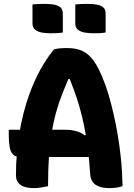

<svg xmlns="http://www.w3.org/2000/svg" viewBox="-20 -957 690 987"><path d="M25 -290H314Q346 -290 371.5 -283Q397 -276 416 -261L451 -276V-150H85Q60 -150 47 -163Q34 -176 29.5 -202Q25 -228 25 -265ZM227 0Q209 4 190.5 7Q172 10 155 10Q127 10 106 3.5Q85 -3 73.5 -18Q62 -33 62 -57Q62 -112 66.5 -166Q71 -220 79.5 -272Q88 -324 100.5 -373Q113 -422 129 -467.5Q145 -513 165 -555Q185 -597 208 -634Q231 -671 257 -703Q271 -707 287 -708.5Q303 -710 325 -710Q369 -710 400.5 -696.5Q432 -683 457.5 -650Q483 -617 507 -558Q524 -518 538 -470.5Q552 -423 564 -370.5Q576 -318 585.5 -261.5Q595 -205 601 -148Q605 -112 607 -75Q609 -38 610 0Q596 5 579 7.5Q562 10 544 10Q511 10 489.5 2Q468 -6 457 -21Q446 -36 444 -58Q439 -135 431 -196.5Q423 -258 412.5 -309.5Q402 -361 389 -406Q376 -451 360.5 -493.5Q345 -536 327 -581L368 -551H302L345 -581Q320 -525 300.5 -475.5Q281 -426 267.5 -376.5Q254 -327 245 -271.5Q236 -216 231.5 -150Q227 -84 227 0ZM147 -934Q163 -936 180.5 -936.5Q198 -937 211 -937Q233 -937 254 -934Q275 -931 289 -920.5Q303 -910 303 -888V-790Q287 -787 269.5 -786.5Q252 -786 238 -786Q217 -786 196 -789.5Q175 -793 161 -804Q147 -815 147 -837ZM367 -934Q383 -936 400.5 -936.5Q418 -937 431 -937Q453 -937 474 -934Q495 -931 509 -920.5Q523 -910 523 -888V-790Q507 -787 489.5 -786.5Q472 -786 458 -786Q437 -786 416 -789.5Q395 -793 381 -804Q367 -815 367 -837Z"/></svg>

Font: Recursive Casual ExtraBold
Style: Regular
Weight: 800
Version: Version 1.047